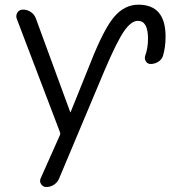

<svg xmlns="http://www.w3.org/2000/svg" viewBox="-20 -582 715 800"><path d="M274.4 -115.2 355.5 -316.4Q412.1 -460.9 455.6 -511.7Q499 -562.5 556.6 -562.5Q669.9 -562.5 669.9 -429.7Q669.9 -385.7 659.2 -349.6Q654.3 -334 639.6 -324.7Q625 -315.4 607.4 -315.4Q594.7 -315.4 587.9 -326.2Q581.1 -336.9 585 -349.6Q596.7 -381.8 596.7 -420.9Q596.7 -495.1 554.7 -495.1Q554.7 -495.1 553.7 -495.1Q527.3 -495.1 497.6 -453.1Q467.8 -411.1 415 -287.1L226.6 161.1Q219.7 177.7 205.1 187.5Q190.4 197.3 172.9 197.3Q159.2 197.3 151.4 185.5Q143.6 173.8 149.4 161.1L229.5 -18.6Q232.4 -25.4 229.5 -32.2L49.8 -503.9Q47.9 -509.8 47.9 -514.6Q47.9 -522.5 52.7 -530.3Q60.5 -542 76.2 -542Q93.8 -542 108.9 -531.7Q124 -521.5 129.9 -503.9L272.5 -115.2Q272.5 -114.3 273.4 -114.3Q274.4 -114.3 274.4 -115.2Z"/></svg>

Font: Gen Jyuu Gothic P Normal
Style: Regular
Weight: 300
Designer: [Source Han Sans]
Ryoko NISHIZUKA  (kana & ideographs); Paul D. Hunt (Latin, Greek & Cyrillic); Wenlong ZHANG  (bopomofo
Version: Version 1.002.20150607